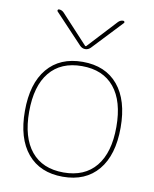

<svg xmlns="http://www.w3.org/2000/svg" viewBox="-85 -814 712 889"><g transform="rotate(10 271.0 -370.0)"><path d="M423 -445.5Q370 -510 271 -510Q172 -510 119 -445.5Q66 -381 66 -260Q66 -139 119 -74.5Q172 -10 271 -10Q370 -10 423 -74.5Q476 -139 476 -260Q476 -381 423 -445.5ZM437 -60.5Q378 10 271 10Q164 10 105 -60.5Q46 -131 46 -260Q46 -389 105 -459.5Q164 -530 271 -530Q378 -530 437 -459.5Q496 -389 496 -260Q496 -131 437 -60.5ZM246 -601 115 -740Q113 -743 114.5 -746.5Q116 -750 120 -750Q133 -750 143 -740L269 -604H271H273L399 -740Q409 -750 422 -750Q426 -750 428 -746.5Q430 -743 427 -740L296 -601Q285 -590 271 -590Q257 -590 246 -601Z"/></g></svg>

Font: Rounded Mplus 1c Thin
Style: Regular
Weight: 250
Version: Version 1.059.20150529